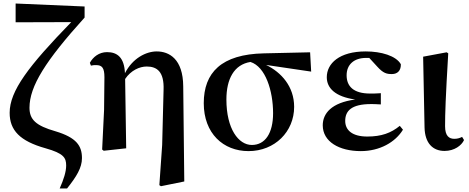

<svg xmlns="http://www.w3.org/2000/svg" viewBox="-20 -845 2675 1094"><path d="M320 229H362C416 161 447 111 447 56C447 -14 416 -61 296 -97C184 -129 148 -164 148 -231C148 -354 240 -499 462 -745V-808L69 -825V-718L386 -719C142 -468 35 -327 35 -202C35 -103 93 -41 240 0C343 29 357 54 357 98C357 134 343 177 320 229Z M888 210 897 216 1030 189 1024 -353C1023 -509 944 -552 873 -552C813 -552 736 -514 692 -428C688 -518 648 -548 590 -548C544 -548 510 -520 492 -487L498 -471C509 -474 517 -474 528 -474C561 -474 575 -459 575 -405L573 -219L562 7L571 14L699 0L693 -395C726 -444 775 -466 816 -466C874 -466 916 -437 912 -333L904 -19Z M1396 16C1546 16 1656 -95 1656 -236C1656 -352 1583 -433 1496 -475L1753 -437L1747 -547L1484 -541C1241 -536 1141 -431 1141 -257C1141 -85 1252 16 1396 16ZM1407 -492C1493 -465 1536 -327 1536 -200C1536 -86 1491 -19 1415 -19C1339 -19 1270 -111 1270 -278C1270 -394 1313 -477 1407 -492Z M2036 16C2144 16 2233 -35 2276 -106L2258 -128C2208 -87 2153 -67 2073 -67C1986 -67 1947 -104 1947 -156C1947 -212 1981 -252 2094 -252C2106 -252 2119 -252 2150 -250V-314C2125 -312 2109 -312 2089 -312C1992 -312 1955 -355 1955 -416C1955 -477 1997 -515 2066 -515H2084L2129 -466C2164 -427 2184 -423 2213 -423C2246 -423 2265 -444 2264 -479C2237 -527 2152 -552 2064 -552C1913 -552 1842 -483 1842 -405C1842 -343 1890 -294 2004 -278C1868 -260 1819 -198 1819 -131C1819 -38 1912 16 2036 16Z M2513 15C2569 15 2610 -16 2624 -47L2613 -65C2601 -59 2588 -54 2569 -54C2539 -54 2516 -70 2516 -126C2516 -197 2519 -288 2534 -541L2525 -547L2391 -522L2399 -119C2401 -29 2446 15 2513 15Z"/></svg>

Font: Noto Serif JP
Style: Bold
Weight: 700
Designer: Ryoko NISHIZUKA 西塚涼子 (kana & ideographs); Frank Grießhammer (Latin, Greek & Cyrillic); Wenlong ZHANG 张文龙 (bopomofo); San
Foundry: Adobe
Version: Version 2.001;hotconv 1.1.0;makeotfexe 2.6.0